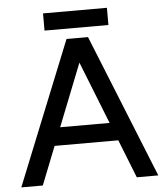

<svg xmlns="http://www.w3.org/2000/svg" viewBox="-57 -884 800 934"><g transform="rotate(-5 343.5 -417.0)"><path d="M573 0 296 -700H396L678 0ZM9 0 291 -700H391L114 0ZM142 -187V-275H545V-187ZM188 -750V-834H500V-750Z"/></g></svg>

Font: Figtree Light Medium
Style: Regular
Weight: 500
Version: Version 2.001;gftools[0.9.30]